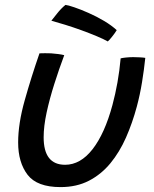

<svg xmlns="http://www.w3.org/2000/svg" viewBox="-20 -738 629 783"><path d="M472 -500Q479.5 -502 494.5 -503.5Q509.5 -505 523.5 -505Q535.5 -505 550 -504.2Q564.5 -503.5 572.5 -502Q567.5 -453.5 559.2 -402.8Q551 -352 538 -303.5Q520 -236.5 493.8 -177Q467.5 -117.5 430.2 -72.2Q393 -27 342.8 -1Q292.5 25 227 25Q131 25 92.5 -25.2Q54 -75.5 54 -157Q54 -234 80.8 -329Q107.5 -424 141 -520.5Q150.5 -521 163.8 -521Q177 -521 188.5 -520.5Q203.5 -519.5 218.2 -517.5Q233 -515.5 242 -513Q221 -457 201.8 -396.5Q182.5 -336 170.2 -279.5Q158 -223 158 -178Q158 -66 245.5 -66Q308 -66 357.5 -129.5Q407 -193 438.5 -309.5Q450.5 -354 459 -401.8Q467.5 -449.5 472 -500ZM247 -718Q257.5 -717 283.2 -708.2Q309 -699.5 341.2 -685.2Q373.5 -671 404.2 -652.8Q435 -634.5 456 -615Q449.5 -604 436.8 -588Q424 -572 419.5 -569Q403 -578.5 374.2 -590.5Q345.5 -602.5 311.8 -614.8Q278 -627 245.8 -637Q213.5 -647 189.5 -653.5Q196 -661.5 212.5 -682.5Q229 -703.5 247 -718Z"/></svg>

Font: Grandstander
Style: Italic
Weight: 400
Italic angle: -15°
Designer: Tyler Finck
Foundry: Etcetera Type Co
Version: Version 1.200; ttfautohint (v1.8.3)